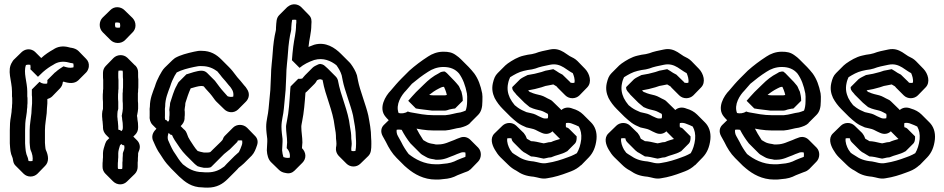

<svg xmlns="http://www.w3.org/2000/svg" viewBox="-20 -773 4326 880"><path d="M197 -406C198 -400 197 -394 196 -390C185 -388 172 -389 161 -398L126 -363V-337C127 -332 127 -326 127 -319V-299C126 -282 124 -270 124 -254C122 -231 116 -203 116 -176V-119C117 -109 117 -101 118 -96C118 -93 119 -90 120 -86C128 -69 132 -50 129 -35C122 -34 116 -34 111 -35C110 -38 110 -40 109 -43C109 -45 108 -48 107 -51C97 -73 97 -87 95 -116V-176C95 -199 96 -218 100 -239L103 -260C103 -267 104 -275 105 -282C105 -287 105 -293 106 -300V-319C106 -323 106 -327 105 -331V-353C105 -398 86 -440 99 -475C106 -477 114 -477 119 -476C120 -469 121 -463 119 -456L154 -421L177 -443C193 -457 209 -468 224 -476C244 -490 269 -494 297 -486C301 -485 304 -484 307 -484C310 -484 315 -482 316 -482C317 -476 318 -472 317 -466C317 -465 316 -464 316 -464C299 -460 286 -464 271 -469C258 -461 246 -453 234 -442C233 -442 233 -442 232 -441ZM268 -397C268 -397 270 -398 271 -399C295 -391 321 -388 339 -405L340 -406L375 -441C381 -447 385 -456 387 -466C389 -482 384 -494 375 -503L340 -539C332 -547 320 -552 307 -554C304 -554 301 -555 297 -556C269 -564 244 -560 224 -546C206 -536 186 -523 169 -507L142 -534C139 -537 136 -539 133 -541C114 -552 93 -547 79 -534L78 -533L42 -498C39 -495 38 -492 36 -489C10 -450 35 -404 35 -353V-331C36 -327 36 -323 36 -319V-300C35 -293 35 -287 35 -282C34 -275 33 -267 33 -260L30 -239C26 -218 25 -199 25 -176V-116C27 -87 27 -73 37 -51C38 -48 39 -45 39 -43C41 -30 43 -22 51 -14L52 -13L88 23C106 41 135 40 152 23L187 -13C206 -32 202 -61 190 -86C189 -90 188 -93 188 -96C187 -101 187 -109 186 -119V-176C186 -203 192 -231 194 -254C194 -270 196 -282 197 -299V-319C204 -321 213 -325 219 -331L254 -367C262 -375 267 -385 268 -397Z M536 -113 542 -108C544 -108 547 -107 549 -107C551 -99 551 -91 547 -82C546 -79 543 -73 543 -70C543 -65 543 -57 542 -48C542 -39 542 -32 541 -28V-8C541 -5 540 0 540 1C536 2 534 2 531 2C528 2 523 1 521 1C520 -3 520 -5 520 -8V-17C520 -23 520 -29 521 -35C521 -38 521 -44 522 -52V-71C522 -82 527 -97 530 -107ZM536 -172 530 -177C528 -177 524 -178 523 -178C522 -181 522 -185 522 -188V-194C522 -201 520 -211 520 -218C519 -221 519 -224 519 -227C518 -234 517 -242 518 -251C518 -258 519 -266 522 -274V-306C521 -315 521 -323 521 -330C521 -337 521 -344 522 -351C522 -356 522 -361 523 -366V-406C522 -413 522 -421 522 -428V-439C522 -442 523 -446 523 -449C529 -450 537 -450 542 -449C542 -447 543 -444 543 -441V-430C543 -423 543 -416 544 -409V-384C544 -375 544 -368 543 -361C543 -355 543 -350 542 -345V-310C543 -302 543 -296 543 -291V-275C542 -265 541 -256 539 -248C539 -247 539 -246 538 -244V-241C539 -236 540 -230 540 -225C542 -217 543 -203 543 -194V-188C543 -178 540 -176 536 -172ZM449 -227C449 -224 449 -221 450 -218C450 -211 452 -201 452 -194V-188C452 -176 457 -165 465 -156L466 -155L481 -140L472 -131C467 -127 465 -121 462 -114C458 -101 452 -85 452 -71V-52C451 -44 451 -38 451 -35C450 -29 450 -23 450 -17V-8C450 4 455 15 463 23L498 58C507 67 519 72 531 72C543 72 554 67 562 59L598 24C606 16 611 4 611 -8V-28C612 -32 612 -39 612 -48C613 -57 613 -65 613 -70C613 -73 616 -79 617 -82C625 -100 620 -118 608 -130L591 -147L600 -156C608 -164 613 -175 613 -188V-194C613 -203 612 -217 610 -225C610 -230 609 -236 608 -241V-244C609 -246 609 -247 609 -248C611 -256 612 -265 613 -275V-291C613 -296 613 -302 612 -310V-345C613 -350 613 -355 613 -361C614 -368 614 -375 614 -384V-409C613 -416 613 -423 613 -430V-441C613 -453 609 -463 601 -472C600 -473 600 -472 599 -473L564 -508C545 -526 516 -523 500 -507L465 -471C457 -463 452 -452 452 -439V-428C452 -421 452 -413 453 -406V-366C452 -361 452 -356 452 -351C451 -344 451 -337 451 -330C451 -323 451 -315 452 -306V-274C447 -260 447 -242 449 -227ZM507 -659C507 -662 508 -667 508 -669C512 -670 514 -670 517 -670C521 -670 526 -669 529 -668C530 -664 531 -660 531 -656C531 -653 530 -649 530 -647C527 -646 523 -646 520 -646C516 -646 512 -647 509 -648C508 -653 507 -655 507 -659ZM437 -659C437 -646 442 -634 451 -625L486 -590C495 -581 507 -576 520 -576C532 -576 543 -580 552 -588L553 -589L588 -625C596 -633 601 -644 601 -656C601 -669 597 -680 588 -690L587 -691L551 -726C542 -735 530 -740 517 -740C505 -740 494 -735 486 -727L450 -692C442 -684 437 -672 437 -659Z M753 -164 761 -156C771 -155 769 -152 773 -144L781 -130C797 -106 812 -82 832 -62L867 -27C871 -23 874 -20 878 -17C881 -15 884 -13 886 -11C895 -8 903 -6 914 -4H931C934 -4 937 -4 940 -5C945 -5 945 -7 949 -9L995 -55L1007 -67C1015 -73 1022 -79 1029 -85C1031 -86 1032 -87 1033 -88L1068 -123C1069 -128 1070 -128 1070 -129C1078 -130 1085 -130 1090 -129C1091 -122 1091 -115 1088 -107C1084 -96 1080 -85 1075 -76C1068 -70 1061 -64 1055 -58L1020 -23C1016 -19 1011 -13 1008 -10C987 6 964 17 931 17C924 17 916 17 909 16C868 16 840 -2 818 -20C810 -29 803 -37 798 -45C794 -52 790 -57 787 -62L775 -80C765 -97 758 -114 750 -132C747 -143 749 -154 753 -164ZM750 -215 742 -223C740 -223 738 -224 737 -224C736 -230 735 -237 736 -244V-262C735 -270 736 -278 737 -285C737 -321 750 -350 760 -377C765 -394 772 -410 780 -425C783 -430 788 -437 790 -441C813 -453 841 -460 869 -466C882 -469 894 -471 905 -470C935 -470 957 -460 976 -446C980 -441 986 -434 990 -429C999 -416 1011 -405 1020 -393C1025 -386 1031 -380 1036 -374L1042 -365C1050 -354 1051 -340 1049 -330C1039 -328 1030 -329 1023 -332C1011 -346 998 -359 986 -375C981 -382 976 -389 971 -395C969 -398 967 -401 965 -403L930 -438C923 -445 915 -449 903 -449C884 -449 853 -438 837 -433C836 -433 835 -433 834 -432L798 -396C795 -392 792 -384 790 -381C776 -357 769 -328 760 -302C759 -298 759 -294 759 -291C758 -283 756 -275 756 -269C757 -264 757 -258 757 -253C757 -248 757 -242 756 -236V-230C756 -222 754 -219 750 -215ZM826 -230V-236C827 -242 827 -248 827 -253C827 -258 827 -264 826 -269C826 -275 828 -283 829 -291C829 -294 829 -298 830 -302C837 -324 844 -346 854 -368C868 -372 890 -379 903 -379C907 -379 911 -378 914 -377C926 -361 940 -349 951 -334C958 -326 963 -316 971 -308L972 -307L1008 -272C1024 -256 1052 -253 1071 -271L1072 -272L1107 -307C1122 -322 1126 -345 1112 -365L1106 -374C1101 -380 1095 -386 1090 -393C1081 -405 1069 -416 1060 -429C1051 -441 1042 -453 1030 -465L1029 -466L994 -501C972 -523 945 -540 905 -540C894 -541 882 -539 869 -536C838 -529 806 -521 782 -507C778 -504 774 -501 771 -498L735 -463C724 -452 719 -440 710 -425C702 -410 695 -394 690 -377C680 -350 667 -321 667 -285C666 -278 665 -270 666 -262V-244C664 -227 669 -211 679 -201L697 -183C685 -171 673 -155 680 -132C688 -114 695 -97 705 -80L717 -62C720 -57 724 -52 728 -45C737 -31 752 -13 765 0L766 1L801 36C828 61 858 86 909 86C916 87 924 87 931 87C974 87 1001 70 1024 47L1025 46L1060 11C1065 6 1070 1 1074 -4C1081 -10 1090 -16 1098 -24L1099 -25L1134 -60C1146 -73 1152 -89 1158 -107C1164 -124 1160 -139 1149 -150L1148 -151L1113 -187C1095 -205 1065 -205 1048 -188L1012 -152C1006 -146 1003 -141 1000 -132C999 -131 996 -127 993 -124L992 -123L956 -88L946 -78C945 -78 944 -75 940 -75C937 -74 934 -74 931 -74H914C903 -76 895 -78 886 -81C873 -94 862 -114 851 -130L843 -144C837 -157 836 -168 826 -178H825L808 -195C817 -204 825 -214 826 -230Z M1289 -360C1289 -379 1292 -406 1292 -426C1292 -462 1298 -498 1300 -533C1302 -566 1307 -604 1314 -632C1315 -636 1315 -641 1315 -647C1316 -660 1317 -674 1319 -682C1326 -683 1333 -683 1338 -682C1339 -674 1338 -667 1337 -659C1337 -622 1328 -594 1324 -559C1322 -538 1319 -519 1318 -497L1353 -462C1372 -478 1394 -489 1420 -498C1462 -510 1497 -494 1522 -474C1532 -460 1541 -445 1546 -428L1551 -403C1559 -361 1588 -289 1598 -244C1604 -211 1611 -177 1611 -141C1612 -131 1612 -122 1612 -114C1612 -101 1611 -89 1609 -81C1603 -80 1596 -80 1591 -81C1588 -93 1592 -101 1592 -114C1592 -121 1591 -129 1590 -138C1590 -160 1588 -171 1584 -193C1576 -267 1541 -334 1529 -404C1527 -412 1523 -418 1518 -423L1482 -459C1478 -463 1476 -465 1472 -468C1467 -473 1463 -476 1457 -478L1447 -480C1442 -479 1440 -478 1439 -478C1432 -474 1420 -470 1413 -463L1378 -428C1373 -423 1370 -418 1366 -414C1366 -413 1365 -413 1365 -413C1358 -412 1354 -411 1347 -412L1312 -377C1311 -370 1310 -363 1310 -357C1307 -311 1304 -259 1295 -218C1294 -211 1291 -200 1291 -192C1291 -167 1296 -145 1296 -120C1296 -113 1294 -102 1294 -94C1306 -82 1311 -65 1308 -50C1302 -49 1296 -49 1290 -50C1286 -51 1282 -52 1279 -53C1276 -63 1274 -72 1273 -84C1273 -96 1275 -111 1275 -123V-136C1273 -153 1270 -173 1270 -192C1270 -222 1279 -247 1281 -275C1283 -302 1287 -332 1289 -360ZM1219 -360C1217 -332 1213 -302 1211 -275C1209 -247 1200 -222 1200 -192C1200 -173 1203 -153 1205 -136V-123C1205 -111 1203 -96 1203 -84C1204 -62 1210 -42 1222 -30L1258 5C1266 13 1276 18 1290 20C1306 24 1320 19 1330 9L1331 8L1366 -27C1385 -46 1384 -74 1364 -94C1364 -102 1366 -113 1366 -120C1366 -145 1361 -167 1361 -192C1361 -200 1364 -211 1365 -218C1373 -256 1377 -305 1380 -348C1381 -349 1385 -352 1387 -354L1422 -389C1426 -393 1430 -399 1433 -405L1439 -408C1440 -408 1442 -409 1447 -410C1451 -409 1455 -408 1458 -407C1458 -407 1459 -405 1459 -404C1471 -334 1506 -267 1514 -193C1518 -171 1520 -160 1520 -138C1521 -129 1522 -121 1522 -114C1522 -105 1521 -103 1520 -97C1518 -82 1523 -69 1532 -59L1568 -23C1585 -6 1614 -5 1632 -23L1668 -58C1681 -71 1682 -89 1682 -114C1682 -122 1682 -131 1681 -141C1681 -177 1674 -211 1668 -244C1658 -289 1629 -361 1621 -403L1616 -428C1610 -447 1599 -465 1588 -480C1585 -484 1582 -487 1578 -491L1543 -526C1515 -554 1473 -583 1420 -568C1411 -565 1404 -562 1394 -558C1397 -593 1407 -622 1407 -659C1409 -679 1408 -692 1396 -704L1361 -740C1346 -755 1320 -759 1300 -743C1298 -742 1297 -741 1296 -740L1260 -704C1246 -690 1247 -673 1245 -647C1245 -641 1245 -636 1244 -632C1237 -604 1232 -566 1230 -533C1228 -498 1222 -462 1222 -426C1222 -406 1219 -379 1219 -360Z M1804 -149C1798 -159 1797 -170 1798 -178C1805 -180 1815 -179 1821 -178C1833 -155 1846 -135 1861 -116L1908 -69C1912 -66 1915 -63 1918 -62L1932 -54C1943 -47 1954 -45 1968 -43C1972 -42 1975 -41 1977 -41H1989C2019 -41 2040 -54 2061 -61C2064 -62 2069 -64 2075 -67L2086 -71C2096 -76 2105 -76 2113 -74C2114 -67 2114 -60 2113 -54C2097 -48 2091 -46 2077 -40C2056 -29 2039 -24 2010 -22C2001 -21 1994 -20 1989 -20H1977C1925 -20 1883 -43 1853 -67C1840 -84 1828 -103 1819 -122ZM1734 -149 1749 -122C1762 -95 1777 -70 1798 -49L1799 -48L1834 -13C1838 -9 1843 -5 1848 -1C1879 25 1922 50 1977 50H1989C1994 50 2001 49 2010 48C2039 46 2056 41 2077 30C2091 24 2095 23 2110 17L2121 13C2126 11 2130 9 2135 4H2136L2171 -32C2187 -48 2189 -78 2172 -96L2136 -132C2124 -144 2106 -150 2086 -141L2075 -137C2069 -134 2064 -132 2061 -131C2040 -124 2019 -111 1989 -111H1977C1975 -111 1972 -112 1968 -113C1954 -115 1943 -117 1932 -124L1920 -131C1908 -149 1895 -171 1885 -191C1883 -195 1880 -199 1877 -202L1842 -238C1823 -257 1792 -252 1775 -235L1739 -200C1727 -188 1723 -169 1734 -149ZM1886 -276C1906 -272 1931 -270 1953 -267C1957 -266 1962 -266 1967 -266H2018C2025 -266 2034 -269 2039 -271C2045 -272 2051 -274 2058 -275C2060 -275 2063 -275 2066 -276L2101 -311C2101 -332 2098 -338 2095 -353L2091 -361L2085 -375C2084 -377 2083 -379 2082 -380L2072 -392C2069 -396 2066 -399 2063 -402L2028 -438C2025 -441 2022 -442 2019 -445H2012C2010 -445 2008 -445 2007 -444C2001 -444 1996 -440 1991 -437C1965 -424 1943 -406 1923 -386L1887 -351C1874 -338 1863 -324 1851 -311ZM1947 -338C1959 -348 1975 -359 1991 -367C1996 -370 2007 -375 2012 -375H2015L2021 -361C2024 -355 2026 -345 2028 -338C2026 -337 2021 -336 2018 -336H1967C1959 -336 1954 -337 1947 -338ZM1849 -262C1836 -253 1819 -252 1807 -255C1792 -294 1820 -337 1841 -358C1850 -369 1860 -380 1868 -389C1892 -409 1915 -427 1942 -444C1960 -456 1984 -466 2012 -466C2044 -466 2067 -456 2084 -436C2102 -411 2113 -381 2120 -345C2121 -337 2122 -325 2121 -309C2121 -291 2118 -275 2114 -266C2106 -263 2099 -260 2091 -258C2066 -255 2047 -247 2021 -245H1967C1929 -245 1897 -252 1863 -258C1858 -259 1854 -260 1849 -262ZM1849 -192C1854 -190 1858 -189 1863 -188C1897 -182 1929 -175 1967 -175H2021C2047 -177 2066 -185 2091 -188C2109 -193 2124 -198 2135 -209V-210L2171 -246C2185 -260 2191 -279 2191 -309C2192 -325 2191 -337 2190 -345C2183 -381 2172 -411 2154 -436C2145 -447 2137 -457 2128 -466L2093 -501C2087 -507 2079 -514 2070 -520C2052 -533 2036 -536 2012 -536C1984 -536 1960 -526 1942 -514C1911 -494 1883 -473 1856 -449L1821 -414C1802 -395 1788 -378 1771 -358C1747 -334 1713 -278 1747 -238C1749 -235 1751 -233 1753 -231L1788 -195C1803 -180 1829 -178 1849 -192Z M2623 -141V-148L2588 -183C2584 -187 2578 -189 2574 -190C2573 -196 2573 -203 2574 -209C2584 -211 2594 -210 2605 -205C2614 -202 2625 -197 2633 -193C2642 -177 2646 -158 2644 -135C2641 -109 2634 -88 2624 -71C2616 -66 2607 -62 2598 -58L2582 -52C2553 -41 2522 -31 2488 -26C2464 -21 2446 -30 2426 -33C2390 -36 2369 -45 2346 -61C2340 -64 2332 -70 2328 -73C2324 -79 2321 -82 2318 -87C2310 -101 2302 -122 2305 -139C2311 -140 2319 -140 2324 -139C2324 -138 2325 -138 2325 -137C2325 -131 2329 -125 2335 -119L2370 -84C2376 -78 2384 -73 2389 -71C2398 -65 2406 -61 2414 -56C2428 -56 2450 -51 2462 -48L2472 -46L2482 -48C2490 -50 2498 -52 2506 -52C2528 -62 2556 -66 2576 -78C2577 -78 2579 -79 2580 -80L2615 -115C2619 -119 2622 -127 2622 -131C2623 -134 2623 -138 2623 -141ZM2547 -136C2534 -132 2518 -128 2506 -122C2498 -122 2490 -120 2482 -118L2472 -116L2462 -118C2450 -121 2428 -126 2414 -126C2408 -130 2402 -133 2395 -137C2392 -146 2388 -154 2382 -161V-162L2346 -197C2328 -214 2300 -213 2283 -197L2282 -196L2246 -161C2225 -140 2235 -109 2248 -87C2255 -75 2263 -63 2273 -53L2309 -18C2320 -7 2332 2 2346 9C2369 25 2390 34 2426 37C2446 40 2464 49 2488 44C2522 39 2553 29 2582 18L2598 12C2616 5 2630 -4 2643 -16H2644L2679 -52C2698 -72 2710 -98 2714 -135C2717 -168 2707 -194 2689 -212L2653 -248C2640 -261 2623 -270 2605 -275C2584 -284 2565 -280 2552 -268L2551 -267L2515 -232C2510 -227 2507 -221 2505 -214C2499 -195 2504 -180 2515 -168L2516 -167ZM2613 -394C2606 -392 2601 -393 2595 -394C2595 -395 2594 -394 2594 -395V-396L2558 -431C2555 -433 2544 -438 2543 -439C2535 -444 2524 -452 2516 -456L2496 -452C2490 -451 2485 -450 2480 -449L2462 -443C2442 -437 2419 -432 2398 -429C2387 -423 2374 -418 2364 -410L2329 -375C2328 -374 2328 -373 2328 -372C2327 -371 2327 -370 2328 -369C2328 -359 2338 -350 2344 -343C2345 -341 2347 -339 2349 -337L2384 -302C2391 -295 2402 -288 2408 -282C2410 -281 2412 -280 2413 -280C2424 -274 2446 -269 2459 -266C2470 -263 2481 -256 2491 -251C2493 -244 2492 -236 2491 -231C2481 -229 2473 -229 2463 -234C2454 -238 2445 -242 2436 -247C2435 -248 2435 -248 2434 -248C2425 -253 2403 -256 2393 -259C2377 -266 2367 -270 2353 -280C2349 -283 2342 -289 2339 -291C2330 -302 2323 -312 2317 -324C2308 -344 2303 -365 2309 -392C2311 -403 2315 -412 2318 -419C2337 -431 2358 -443 2380 -448L2398 -452C2404 -453 2411 -454 2418 -455L2434 -459C2454 -467 2476 -471 2500 -476C2528 -482 2547 -474 2564 -464L2591 -446C2596 -443 2602 -439 2605 -438C2610 -427 2616 -409 2613 -394ZM2401 -359C2420 -362 2443 -367 2462 -373L2480 -379C2485 -380 2490 -381 2496 -382L2516 -386C2520 -384 2525 -381 2531 -377C2532 -376 2534 -373 2536 -371L2571 -336C2589 -318 2619 -319 2636 -336L2671 -372C2695 -396 2682 -436 2662 -457L2627 -493C2616 -504 2605 -509 2591 -516L2564 -534C2547 -544 2528 -552 2500 -546C2476 -541 2454 -537 2434 -529L2418 -525C2411 -524 2404 -523 2398 -522L2380 -518C2353 -512 2327 -496 2307 -482C2303 -479 2299 -476 2296 -473L2261 -438C2249 -426 2244 -413 2239 -392C2233 -365 2238 -344 2247 -324C2257 -305 2270 -288 2285 -273L2320 -238C2330 -228 2342 -219 2353 -210C2367 -200 2377 -196 2393 -189C2403 -186 2425 -183 2434 -178C2435 -178 2435 -178 2436 -177C2445 -172 2454 -168 2463 -164C2483 -155 2501 -160 2513 -172L2514 -173L2549 -208C2553 -212 2556 -217 2558 -221C2568 -241 2561 -261 2549 -273L2513 -308C2509 -312 2505 -315 2500 -317C2486 -323 2474 -332 2459 -336C2446 -339 2424 -344 2413 -350C2409 -350 2403 -355 2401 -359Z M3145 -141V-148L3110 -183C3106 -187 3100 -189 3096 -190C3095 -196 3095 -203 3096 -209C3106 -211 3116 -210 3127 -205C3136 -202 3147 -197 3155 -193C3164 -177 3168 -158 3166 -135C3163 -109 3156 -88 3146 -71C3138 -66 3129 -62 3120 -58L3104 -52C3075 -41 3044 -31 3010 -26C2986 -21 2968 -30 2948 -33C2912 -36 2891 -45 2868 -61C2862 -64 2854 -70 2850 -73C2846 -79 2843 -82 2840 -87C2832 -101 2824 -122 2827 -139C2833 -140 2841 -140 2846 -139C2846 -138 2847 -138 2847 -137C2847 -131 2851 -125 2857 -119L2892 -84C2898 -78 2906 -73 2911 -71C2920 -65 2928 -61 2936 -56C2950 -56 2972 -51 2984 -48L2994 -46L3004 -48C3012 -50 3020 -52 3028 -52C3050 -62 3078 -66 3098 -78C3099 -78 3101 -79 3102 -80L3137 -115C3141 -119 3144 -127 3144 -131C3145 -134 3145 -138 3145 -141ZM3069 -136C3056 -132 3040 -128 3028 -122C3020 -122 3012 -120 3004 -118L2994 -116L2984 -118C2972 -121 2950 -126 2936 -126C2930 -130 2924 -133 2917 -137C2914 -146 2910 -154 2904 -161V-162L2868 -197C2850 -214 2822 -213 2805 -197L2804 -196L2768 -161C2747 -140 2757 -109 2770 -87C2777 -75 2785 -63 2795 -53L2831 -18C2842 -7 2854 2 2868 9C2891 25 2912 34 2948 37C2968 40 2986 49 3010 44C3044 39 3075 29 3104 18L3120 12C3138 5 3152 -4 3165 -16H3166L3201 -52C3220 -72 3232 -98 3236 -135C3239 -168 3229 -194 3211 -212L3175 -248C3162 -261 3145 -270 3127 -275C3106 -284 3087 -280 3074 -268L3073 -267L3037 -232C3032 -227 3029 -221 3027 -214C3021 -195 3026 -180 3037 -168L3038 -167ZM3135 -394C3128 -392 3123 -393 3117 -394C3117 -395 3116 -394 3116 -395V-396L3080 -431C3077 -433 3066 -438 3065 -439C3057 -444 3046 -452 3038 -456L3018 -452C3012 -451 3007 -450 3002 -449L2984 -443C2964 -437 2941 -432 2920 -429C2909 -423 2896 -418 2886 -410L2851 -375C2850 -374 2850 -373 2850 -372C2849 -371 2849 -370 2850 -369C2850 -359 2860 -350 2866 -343C2867 -341 2869 -339 2871 -337L2906 -302C2913 -295 2924 -288 2930 -282C2932 -281 2934 -280 2935 -280C2946 -274 2968 -269 2981 -266C2992 -263 3003 -256 3013 -251C3015 -244 3014 -236 3013 -231C3003 -229 2995 -229 2985 -234C2976 -238 2967 -242 2958 -247C2957 -248 2957 -248 2956 -248C2947 -253 2925 -256 2915 -259C2899 -266 2889 -270 2875 -280C2871 -283 2864 -289 2861 -291C2852 -302 2845 -312 2839 -324C2830 -344 2825 -365 2831 -392C2833 -403 2837 -412 2840 -419C2859 -431 2880 -443 2902 -448L2920 -452C2926 -453 2933 -454 2940 -455L2956 -459C2976 -467 2998 -471 3022 -476C3050 -482 3069 -474 3086 -464L3113 -446C3118 -443 3124 -439 3127 -438C3132 -427 3138 -409 3135 -394ZM2923 -359C2942 -362 2965 -367 2984 -373L3002 -379C3007 -380 3012 -381 3018 -382L3038 -386C3042 -384 3047 -381 3053 -377C3054 -376 3056 -373 3058 -371L3093 -336C3111 -318 3141 -319 3158 -336L3193 -372C3217 -396 3204 -436 3184 -457L3149 -493C3138 -504 3127 -509 3113 -516L3086 -534C3069 -544 3050 -552 3022 -546C2998 -541 2976 -537 2956 -529L2940 -525C2933 -524 2926 -523 2920 -522L2902 -518C2875 -512 2849 -496 2829 -482C2825 -479 2821 -476 2818 -473L2783 -438C2771 -426 2766 -413 2761 -392C2755 -365 2760 -344 2769 -324C2779 -305 2792 -288 2807 -273L2842 -238C2852 -228 2864 -219 2875 -210C2889 -200 2899 -196 2915 -189C2925 -186 2947 -183 2956 -178C2957 -178 2957 -178 2958 -177C2967 -172 2976 -168 2985 -164C3005 -155 3023 -160 3035 -172L3036 -173L3071 -208C3075 -212 3078 -217 3080 -221C3090 -241 3083 -261 3071 -273L3035 -308C3031 -312 3027 -315 3022 -317C3008 -323 2996 -332 2981 -336C2968 -339 2946 -344 2935 -350C2931 -350 2925 -355 2923 -359Z M3355 -149C3349 -159 3348 -170 3349 -178C3356 -180 3366 -179 3372 -178C3384 -155 3397 -135 3412 -116L3459 -69C3463 -66 3466 -63 3469 -62L3483 -54C3494 -47 3505 -45 3519 -43C3523 -42 3526 -41 3528 -41H3540C3570 -41 3591 -54 3612 -61C3615 -62 3620 -64 3626 -67L3637 -71C3647 -76 3656 -76 3664 -74C3665 -67 3665 -60 3664 -54C3648 -48 3642 -46 3628 -40C3607 -29 3590 -24 3561 -22C3552 -21 3545 -20 3540 -20H3528C3476 -20 3434 -43 3404 -67C3391 -84 3379 -103 3370 -122ZM3285 -149 3300 -122C3313 -95 3328 -70 3349 -49L3350 -48L3385 -13C3389 -9 3394 -5 3399 -1C3430 25 3473 50 3528 50H3540C3545 50 3552 49 3561 48C3590 46 3607 41 3628 30C3642 24 3646 23 3661 17L3672 13C3677 11 3681 9 3686 4H3687L3722 -32C3738 -48 3740 -78 3723 -96L3687 -132C3675 -144 3657 -150 3637 -141L3626 -137C3620 -134 3615 -132 3612 -131C3591 -124 3570 -111 3540 -111H3528C3526 -111 3523 -112 3519 -113C3505 -115 3494 -117 3483 -124L3471 -131C3459 -149 3446 -171 3436 -191C3434 -195 3431 -199 3428 -202L3393 -238C3374 -257 3343 -252 3326 -235L3290 -200C3278 -188 3274 -169 3285 -149ZM3437 -276C3457 -272 3482 -270 3504 -267C3508 -266 3513 -266 3518 -266H3569C3576 -266 3585 -269 3590 -271C3596 -272 3602 -274 3609 -275C3611 -275 3614 -275 3617 -276L3652 -311C3652 -332 3649 -338 3646 -353L3642 -361L3636 -375C3635 -377 3634 -379 3633 -380L3623 -392C3620 -396 3617 -399 3614 -402L3579 -438C3576 -441 3573 -442 3570 -445H3563C3561 -445 3559 -445 3558 -444C3552 -444 3547 -440 3542 -437C3516 -424 3494 -406 3474 -386L3438 -351C3425 -338 3414 -324 3402 -311ZM3498 -338C3510 -348 3526 -359 3542 -367C3547 -370 3558 -375 3563 -375H3566L3572 -361C3575 -355 3577 -345 3579 -338C3577 -337 3572 -336 3569 -336H3518C3510 -336 3505 -337 3498 -338ZM3400 -262C3387 -253 3370 -252 3358 -255C3343 -294 3371 -337 3392 -358C3401 -369 3411 -380 3419 -389C3443 -409 3466 -427 3493 -444C3511 -456 3535 -466 3563 -466C3595 -466 3618 -456 3635 -436C3653 -411 3664 -381 3671 -345C3672 -337 3673 -325 3672 -309C3672 -291 3669 -275 3665 -266C3657 -263 3650 -260 3642 -258C3617 -255 3598 -247 3572 -245H3518C3480 -245 3448 -252 3414 -258C3409 -259 3405 -260 3400 -262ZM3400 -192C3405 -190 3409 -189 3414 -188C3448 -182 3480 -175 3518 -175H3572C3598 -177 3617 -185 3642 -188C3660 -193 3675 -198 3686 -209V-210L3722 -246C3736 -260 3742 -279 3742 -309C3743 -325 3742 -337 3741 -345C3734 -381 3723 -411 3705 -436C3696 -447 3688 -457 3679 -466L3644 -501C3638 -507 3630 -514 3621 -520C3603 -533 3587 -536 3563 -536C3535 -536 3511 -526 3493 -514C3462 -494 3434 -473 3407 -449L3372 -414C3353 -395 3339 -378 3322 -358C3298 -334 3264 -278 3298 -238C3300 -235 3302 -233 3304 -231L3339 -195C3354 -180 3380 -178 3400 -192Z M4174 -141V-148L4139 -183C4135 -187 4129 -189 4125 -190C4124 -196 4124 -203 4125 -209C4135 -211 4145 -210 4156 -205C4165 -202 4176 -197 4184 -193C4193 -177 4197 -158 4195 -135C4192 -109 4185 -88 4175 -71C4167 -66 4158 -62 4149 -58L4133 -52C4104 -41 4073 -31 4039 -26C4015 -21 3997 -30 3977 -33C3941 -36 3920 -45 3897 -61C3891 -64 3883 -70 3879 -73C3875 -79 3872 -82 3869 -87C3861 -101 3853 -122 3856 -139C3862 -140 3870 -140 3875 -139C3875 -138 3876 -138 3876 -137C3876 -131 3880 -125 3886 -119L3921 -84C3927 -78 3935 -73 3940 -71C3949 -65 3957 -61 3965 -56C3979 -56 4001 -51 4013 -48L4023 -46L4033 -48C4041 -50 4049 -52 4057 -52C4079 -62 4107 -66 4127 -78C4128 -78 4130 -79 4131 -80L4166 -115C4170 -119 4173 -127 4173 -131C4174 -134 4174 -138 4174 -141ZM4098 -136C4085 -132 4069 -128 4057 -122C4049 -122 4041 -120 4033 -118L4023 -116L4013 -118C4001 -121 3979 -126 3965 -126C3959 -130 3953 -133 3946 -137C3943 -146 3939 -154 3933 -161V-162L3897 -197C3879 -214 3851 -213 3834 -197L3833 -196L3797 -161C3776 -140 3786 -109 3799 -87C3806 -75 3814 -63 3824 -53L3860 -18C3871 -7 3883 2 3897 9C3920 25 3941 34 3977 37C3997 40 4015 49 4039 44C4073 39 4104 29 4133 18L4149 12C4167 5 4181 -4 4194 -16H4195L4230 -52C4249 -72 4261 -98 4265 -135C4268 -168 4258 -194 4240 -212L4204 -248C4191 -261 4174 -270 4156 -275C4135 -284 4116 -280 4103 -268L4102 -267L4066 -232C4061 -227 4058 -221 4056 -214C4050 -195 4055 -180 4066 -168L4067 -167ZM4164 -394C4157 -392 4152 -393 4146 -394C4146 -395 4145 -394 4145 -395V-396L4109 -431C4106 -433 4095 -438 4094 -439C4086 -444 4075 -452 4067 -456L4047 -452C4041 -451 4036 -450 4031 -449L4013 -443C3993 -437 3970 -432 3949 -429C3938 -423 3925 -418 3915 -410L3880 -375C3879 -374 3879 -373 3879 -372C3878 -371 3878 -370 3879 -369C3879 -359 3889 -350 3895 -343C3896 -341 3898 -339 3900 -337L3935 -302C3942 -295 3953 -288 3959 -282C3961 -281 3963 -280 3964 -280C3975 -274 3997 -269 4010 -266C4021 -263 4032 -256 4042 -251C4044 -244 4043 -236 4042 -231C4032 -229 4024 -229 4014 -234C4005 -238 3996 -242 3987 -247C3986 -248 3986 -248 3985 -248C3976 -253 3954 -256 3944 -259C3928 -266 3918 -270 3904 -280C3900 -283 3893 -289 3890 -291C3881 -302 3874 -312 3868 -324C3859 -344 3854 -365 3860 -392C3862 -403 3866 -412 3869 -419C3888 -431 3909 -443 3931 -448L3949 -452C3955 -453 3962 -454 3969 -455L3985 -459C4005 -467 4027 -471 4051 -476C4079 -482 4098 -474 4115 -464L4142 -446C4147 -443 4153 -439 4156 -438C4161 -427 4167 -409 4164 -394ZM3952 -359C3971 -362 3994 -367 4013 -373L4031 -379C4036 -380 4041 -381 4047 -382L4067 -386C4071 -384 4076 -381 4082 -377C4083 -376 4085 -373 4087 -371L4122 -336C4140 -318 4170 -319 4187 -336L4222 -372C4246 -396 4233 -436 4213 -457L4178 -493C4167 -504 4156 -509 4142 -516L4115 -534C4098 -544 4079 -552 4051 -546C4027 -541 4005 -537 3985 -529L3969 -525C3962 -524 3955 -523 3949 -522L3931 -518C3904 -512 3878 -496 3858 -482C3854 -479 3850 -476 3847 -473L3812 -438C3800 -426 3795 -413 3790 -392C3784 -365 3789 -344 3798 -324C3808 -305 3821 -288 3836 -273L3871 -238C3881 -228 3893 -219 3904 -210C3918 -200 3928 -196 3944 -189C3954 -186 3976 -183 3985 -178C3986 -178 3986 -178 3987 -177C3996 -172 4005 -168 4014 -164C4034 -155 4052 -160 4064 -172L4065 -173L4100 -208C4104 -212 4107 -217 4109 -221C4119 -241 4112 -261 4100 -273L4064 -308C4060 -312 4056 -315 4051 -317C4037 -323 4025 -332 4010 -336C3997 -339 3975 -344 3964 -350C3960 -350 3954 -355 3952 -359Z"/></svg>

Font: Dictator
Style: Chalk
Weight: 500
Version: Version MIL.1277